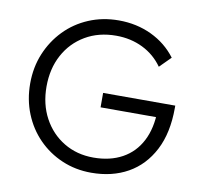

<svg xmlns="http://www.w3.org/2000/svg" viewBox="-79 -784 931 878"><g transform="rotate(10 386.5 -345.0)"><path d="M399 9Q326 9 263 -18Q200 -45 153 -93Q106 -141 80 -205.5Q54 -270 54 -345Q54 -420 80.5 -484Q107 -548 154 -596.5Q201 -645 265 -672Q329 -699 404 -699Q487 -699 556.5 -666Q626 -633 671 -573L620 -522Q584 -573 528 -600.5Q472 -628 404 -628Q323 -628 261 -591.5Q199 -555 164.5 -491Q130 -427 130 -344Q130 -262 164.5 -198Q199 -134 259.5 -97.5Q320 -61 397 -61Q474 -61 530.5 -92Q587 -123 617.5 -182Q648 -241 649 -324L691 -293H390V-360H725V-349Q725 -233 683.5 -153Q642 -73 569 -32Q496 9 399 9Z"/></g></svg>

Font: Outfit Thin Light
Style: Regular
Weight: 300
Version: Version 1.100;gftools[0.9.27]